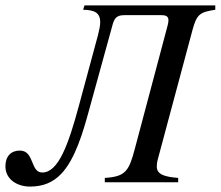

<svg xmlns="http://www.w3.org/2000/svg" viewBox="-55 -673 815 709"><path d="M740 -653H257L252 -637C293 -636 315 -627 315 -591C315 -579 312 -564 307 -544L237 -285C197 -136 160 -36 101 -36C56 -36 73 -117 18 -117C-14 -117 -35 -96 -35 -59C-35 -10 9 16 56 16C105 16 141 0 170 -30C223 -84 253 -191 271 -256L360 -579C367 -606 376 -617 404 -617H541C559 -617 567 -612 567 -598C567 -593 566 -586 564 -579L443 -124C421 -40 408 -21 332 -16V0H603V-16C554 -20 524 -28 524 -58C524 -68 525 -74 527 -82L656 -563C672 -621 683 -628 740 -637Z"/></svg>

Font: XITS
Style: Italic
Weight: 400
Italic angle: -16.33°
Designer: MicroPress Inc., with final additions and corrections provided by Coen Hoffman, Elsevier (retired)
Version: Version 1.107